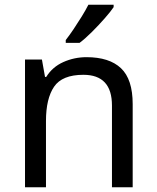

<svg xmlns="http://www.w3.org/2000/svg" viewBox="-20 -786 658 806"><path d="M343 -546Q439 -546 488 -499.5Q537 -453 537 -349V0H450V-343Q450 -472 330 -472Q241 -472 207 -422Q173 -372 173 -278V0H85V-536H156L169 -463H174Q200 -505 246 -525.5Q292 -546 343 -546ZM457 -756Q445 -738 420 -709.5Q395 -681 366.5 -652.5Q338 -624 314 -606H256V-618Q271 -637 288.5 -663Q306 -689 323 -716.5Q340 -744 351 -766H457Z"/></svg>

Font: Go Noto Current
Style: Regular
Weight: 400
Designer: Monotype Design Team
Foundry: Monotype Imaging Inc.
Version: Version 2.007; ttfautohint (v1.8) -l 8 -r 50 -G 200 -x 14 -D